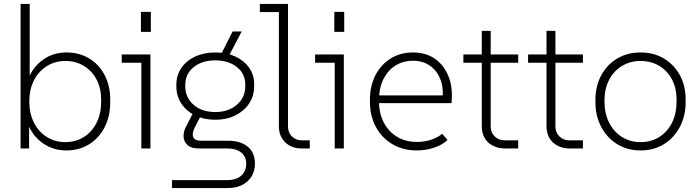

<svg xmlns="http://www.w3.org/2000/svg" viewBox="-20 -750 3533 970"><path d="M316 10Q247 10 195 -27.5Q143 -65 119 -128L127 -137V0H84V-730H130V-340L122 -350Q146 -412 197.5 -448.5Q249 -485 316 -485Q381 -485 431 -454.5Q481 -424 509 -370Q537 -316 537 -245V-236Q537 -163 509 -108Q481 -53 431 -21.5Q381 10 316 10ZM310 -32Q363 -32 404 -58Q445 -84 468 -130Q491 -176 491 -236V-245Q491 -304 468 -348Q445 -392 404 -417Q363 -442 310 -442Q258 -442 216.5 -416Q175 -390 151.5 -344Q128 -298 128 -237Q128 -177 151.5 -130.5Q175 -84 216.5 -58Q258 -32 310 -32Z M694 0V-454L714 -433H595V-475H740V0ZM692 -589V-690H742V-589Z M849 200V160H1128Q1173 160 1198.5 137.5Q1224 115 1224 76Q1224 41 1198.5 20.5Q1173 0 1128 0H983Q946 0 927.5 -17Q909 -34 907.5 -58.5Q906 -83 918 -107L960 -188L1000 -176L962 -102Q956 -90 954 -75Q952 -60 961.5 -49.5Q971 -39 995 -39H1133Q1195 -39 1231.5 -9Q1268 21 1268 77Q1268 113 1251 141Q1234 169 1203.5 184.5Q1173 200 1131 200ZM1086 -454 1155 -591H1201L1129 -454ZM1068 -145Q1010 -145 965.5 -167Q921 -189 896 -227Q871 -265 871 -314V-322Q871 -370 896 -406.5Q921 -443 965.5 -464Q1010 -485 1068 -485Q1125 -485 1169 -464.5Q1213 -444 1238.5 -408Q1264 -372 1264 -325V-314Q1264 -265 1238.5 -227Q1213 -189 1169 -167Q1125 -145 1068 -145ZM1068 -184Q1134 -184 1176.5 -220.5Q1219 -257 1219 -314V-324Q1219 -378 1176.5 -411.5Q1134 -445 1068 -445Q1000 -445 958 -410.5Q916 -376 916 -321V-314Q916 -257 958 -220.5Q1000 -184 1068 -184Z M1503 0Q1453 0 1421 -31Q1389 -62 1389 -111V-710L1410 -689H1293V-730H1435V-111Q1435 -80 1455 -60.5Q1475 -41 1505 -41H1545V0Z M1671 0V-454L1691 -433H1572V-475H1717V0ZM1669 -589V-690H1719V-589Z M2085 10Q2016 10 1962.5 -21.5Q1909 -53 1879 -108.5Q1849 -164 1849 -236V-246Q1849 -316 1876.5 -369.5Q1904 -423 1953 -454Q2002 -485 2067 -485Q2132 -485 2178 -452.5Q2224 -420 2246.5 -362.5Q2269 -305 2261 -229H1882V-268H2235L2215 -246Q2222 -306 2204.5 -350Q2187 -394 2151.5 -418.5Q2116 -443 2067 -443Q2015 -443 1976.5 -418Q1938 -393 1916.5 -349Q1895 -305 1895 -246V-236Q1895 -177 1919 -131Q1943 -85 1986 -59Q2029 -33 2086 -33Q2125 -33 2158 -44Q2191 -55 2214 -74L2241 -43Q2215 -18 2173.5 -4Q2132 10 2085 10Z M2528 0Q2506 0 2485 -7.5Q2464 -15 2448 -29Q2432 -43 2423 -64.5Q2414 -86 2414 -113V-594H2459V-111Q2459 -81 2479 -61Q2499 -41 2529 -41H2598V0ZM2321 -433V-475H2598V-433Z M2855 0Q2833 0 2812 -7.5Q2791 -15 2775 -29Q2759 -43 2750 -64.5Q2741 -86 2741 -113V-594H2786V-111Q2786 -81 2806 -61Q2826 -41 2856 -41H2925V0ZM2648 -433V-475H2925V-433Z M3216 10Q3150 10 3098.5 -21.5Q3047 -53 3017.5 -108.5Q2988 -164 2988 -236V-244Q2988 -315 3017.5 -369.5Q3047 -424 3098.5 -454.5Q3150 -485 3216 -485Q3283 -485 3334 -454.5Q3385 -424 3414.5 -370.5Q3444 -317 3444 -247V-236Q3444 -164 3414.5 -108.5Q3385 -53 3334 -21.5Q3283 10 3216 10ZM3216 -32Q3270 -32 3311 -58Q3352 -84 3375 -130Q3398 -176 3398 -236V-247Q3398 -305 3375 -348.5Q3352 -392 3311 -417Q3270 -442 3216 -442Q3164 -442 3122.5 -417Q3081 -392 3057.5 -347Q3034 -302 3034 -244V-236Q3034 -176 3057.5 -130Q3081 -84 3122.5 -58Q3164 -32 3216 -32Z"/></svg>

Font: SUSE Thin ExtraLight
Style: Regular
Weight: 250
Version: Version 1.000